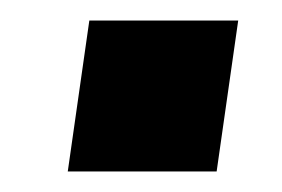

<svg xmlns="http://www.w3.org/2000/svg" viewBox="-20 -444 275 187"><path d="M212 -424 191 -277H46L67 -424Z"/></svg>

Font: Pathway Extreme 8pt Thin 12pt
Style: Bold Italic
Weight: 700
Italic angle: -8°
Version: Version 1.001;gftools[0.9.26]